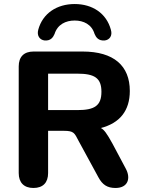

<svg xmlns="http://www.w3.org/2000/svg" viewBox="-20 -926 726 954"><path d="M146 8C194 8 219 -19 219 -66V-276H297C348 -276 350 -265 371 -225L469 -45C489 -8 513 8 554 8C616 8 631 -40 605 -88L539 -212C511 -263 497 -282 481 -290C575 -314 625 -376 625 -474C625 -599 546 -670 390 -670H147C99 -670 73 -644 73 -596V-66C73 -19 99 8 146 8ZM364 -379H219V-560H364C449 -560 484 -539 484 -470C484 -400 449 -379 364 -379ZM201 -725C232 -722 244 -741 251 -757C266 -805 307 -824 351 -824C395 -824 436 -805 450 -757C457 -741 469 -722 501 -725C524 -728 540 -748 531 -778C509 -860 439 -906 351 -906C263 -906 192 -860 170 -778C162 -748 178 -728 201 -725Z"/></svg>

Font: SN Pro
Style: Bold
Weight: 700
Designer: Tobias Whetton
Foundry: Supernotes
Version: Version 1.003;Glyphs 3.3 (3324)